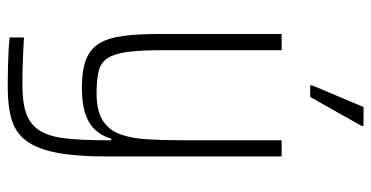

<svg xmlns="http://www.w3.org/2000/svg" viewBox="-252 -510 961 497"><g transform="rotate(90 228.5 -261.5)"><path d="M206 199Q180 199 157 198.5Q134 198 114.5 197Q95 196 77 194V157Q96 158 115.5 159Q135 160 156.5 160.5Q178 161 200 161Q246 161 274 151Q302 141 317.5 117Q333 93 338 51.5Q343 10 343 -53V-69H339Q333 -47 318 -29.5Q303 -12 276.5 -2.5Q250 7 207 7Q161 7 133.5 -4Q106 -15 92 -38.5Q78 -62 73 -100Q68 -138 68 -192V-510H110V-198Q110 -144 114.5 -110.5Q119 -77 130.5 -59.5Q142 -42 164 -36.5Q186 -31 221 -31Q267 -31 292 -47Q317 -63 327.5 -92Q338 -121 340.5 -160.5Q343 -200 343 -246V-510H385V-57Q385 21 375.5 71Q366 121 345.5 149.5Q325 178 290.5 188.5Q256 199 206 199ZM201 -584V-589L257 -722H306V-717L231 -584Z"/></g></svg>

Font: Saira Condensed ExtraLight
Style: Regular
Weight: 250
Width: 3
Designer: Hector Gatti with collaboration of the Omnibus-Type team
Foundry: Omnibus-Type
Version: Version 1.101